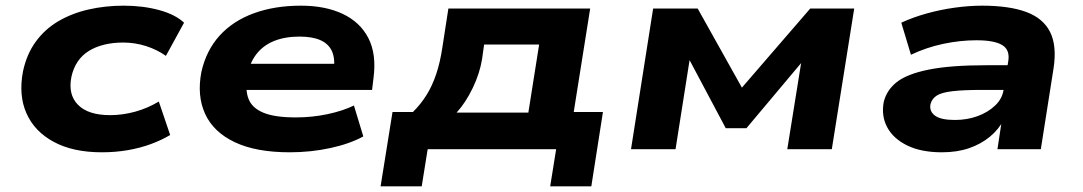

<svg xmlns="http://www.w3.org/2000/svg" viewBox="-20 -526 3819 677"><path d="M339 11Q238 11 170 -25.5Q102 -62 73.5 -126Q45 -190 61 -274Q74 -335 106 -379Q138 -423 185.5 -451Q233 -479 292 -492.5Q351 -506 416 -506Q484 -506 541 -490.5Q598 -475 629 -446L565 -329Q534 -351 495 -363.5Q456 -376 414 -376Q378 -376 347.5 -368.5Q317 -361 293.5 -346.5Q270 -332 254.5 -309.5Q239 -287 232 -256Q219 -193 255 -156.5Q291 -120 368 -120Q412 -120 456 -132Q500 -144 540 -168L580 -50Q550 -32 512 -18Q474 -4 430.5 3.5Q387 11 339 11Z M1002 11Q883 11 808 -24.5Q733 -60 703.5 -124Q674 -188 690 -272Q707 -348 754 -400Q801 -452 874.5 -479Q948 -506 1041 -506Q1127 -506 1188.5 -477Q1250 -448 1279 -391.5Q1308 -335 1297 -251L1292 -209H820L833 -301H1182L1157 -281Q1162 -321 1150 -346.5Q1138 -372 1109.5 -384.5Q1081 -397 1036 -397Q985 -397 946.5 -381.5Q908 -366 884 -335Q860 -304 852 -259V-256Q844 -209 856.5 -177Q869 -145 909 -128.5Q949 -112 1023 -112Q1081 -112 1135 -123.5Q1189 -135 1228 -154L1261 -45Q1214 -19 1145 -4Q1076 11 1002 11Z M1322 131 1364 -131H1436Q1464 -159 1484 -191Q1504 -223 1518 -264.5Q1532 -306 1540 -360L1561 -496H2061L2003 -131H2106L2065 131H1920L1941 0H1488L1467 131ZM1590 -129H1843L1881 -369H1687L1680 -319Q1672 -268 1647 -216Q1622 -164 1590 -129Z M2205 0 2283 -496H2440L2596 -217L2837 -496H2992L2913 0H2756L2809 -330H2827L2612 -74H2539L2403 -330H2414L2362 0Z M3301 11Q3228 11 3179 -13Q3130 -37 3108.5 -77Q3087 -117 3096 -166Q3106 -208 3142 -236.5Q3178 -265 3254.5 -280.5Q3331 -296 3459 -296H3556L3543 -209H3445Q3378 -209 3339 -204.5Q3300 -200 3283 -189Q3266 -178 3261 -159Q3256 -134 3276.5 -118.5Q3297 -103 3347 -103Q3390 -103 3427 -116.5Q3464 -130 3489.5 -154.5Q3515 -179 3519 -212L3535 -309Q3542 -350 3514 -367Q3486 -384 3423 -384Q3366 -384 3306.5 -371.5Q3247 -359 3192 -333L3158 -446Q3199 -465 3247.5 -478.5Q3296 -492 3346.5 -499Q3397 -506 3443 -506Q3538 -506 3598 -484Q3658 -462 3682.5 -413.5Q3707 -365 3695 -286L3650 0H3497L3513 -105H3520Q3502 -70 3470.5 -44Q3439 -18 3397 -3.5Q3355 11 3301 11Z"/></svg>

Font: Nunito Sans 10pt Expanded ExtraBold
Style: Italic
Weight: 800
Width: 7
Italic angle: -9°
Designer: Vernon Adams
Foundry: Vernon Adams
Version: Version 3.101;gftools[0.9.27]